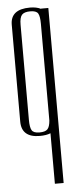

<svg xmlns="http://www.w3.org/2000/svg" viewBox="-52 -537 296 765"><g transform="rotate(-5 96.0 -154.0)"><path d="M20 -446Q20 -508 98 -508Q124 -508 142 -499V-500H171V200H136V-2Q119 5 93 5Q20 5 20 -59ZM136 -440Q136 -470 129 -481.5Q122 -493 98 -493Q74 -493 64.5 -482.5Q55 -472 55 -443V-62Q55 -33 62 -21Q69 -9 92.5 -9Q116 -9 125 -18.5Q134 -28 136 -53Z"/></g></svg>

Font: Dorsa
Style: Regular
Weight: 400
Version: Version 1.002